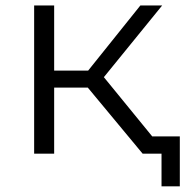

<svg xmlns="http://www.w3.org/2000/svg" viewBox="-20 -545 658 681"><path d="M485.9 0 270.4 -259.6 329.2 -294.8 569.9 0ZM101.1 0V-525.5H172.1V0ZM150.4 -234.2V-294.7H319.3V-234.2ZM334.9 -254.7 268.7 -264.7 477.8 -525.5H555.1ZM552.9 115.9V-18.8L571.1 0H485.9V-61.1H617.8V115.9Z"/></svg>

Font: Montserrat Thin
Style: Regular
Weight: 100
Designer: Julieta Ulanovsky
Foundry: Julieta Ulanovsky
Version: Version 9.000